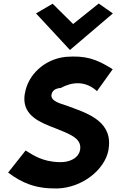

<svg xmlns="http://www.w3.org/2000/svg" viewBox="-20 -1044 659 1087"><path d="M184 -968 376 -761 619 -968 539 -1024 394 -908 278 -1023ZM118 -492C113 -388 208 -350 293 -318C368 -287 442 -264 434 -200C428 -149 374 -124 317 -126C219 -128 166 -167 125 -192L26 -67C105 -8 181 25 304 23C446 19 573 -83 594 -194L597 -219V-220C608 -367 458 -408 360 -445C315 -460 271 -471 271 -504C274 -531 293 -544 324 -546C386 -580 458 -587 521 -535L529 -528L618 -652L610 -657C526 -709 465 -731 351 -722C227 -708 139 -617 122 -520C120 -511 118 -501 118 -492Z"/></svg>

Font: Bluebird
Style: SfBdObl
Weight: 700
Designer: Jasper
Foundry: Cannot Into Space Fonts
Version: Version 0.98